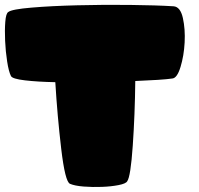

<svg xmlns="http://www.w3.org/2000/svg" viewBox="-20 -768 817 788"><path d="M502 -23.9Q496.6 -14.2 466.3 -8.3Q436 -2.4 398.2 -1Q360.4 0.5 323.2 -2.4Q286.1 -5.4 267.1 -13.7Q247.1 -22.5 231.2 -157.5Q215.3 -292.5 207 -430.7Q134.8 -432.1 82.5 -438.2Q30.3 -444.3 24.9 -456.1Q15.6 -474.6 9.3 -515.9Q2.9 -557.1 1 -600.3Q-1 -643.6 1.7 -678.5Q4.4 -713.4 14.2 -718.8Q28.3 -730 109.9 -736.8Q191.4 -743.7 297.4 -746.3Q403.3 -749 512.7 -747.8Q622.1 -746.6 692.4 -742.2Q720.2 -740.2 730.5 -694.3Q740.7 -648.4 737.8 -593.8Q734.9 -539.1 720.9 -493.2Q707 -447.3 687 -445.8Q668.5 -442.9 627.4 -440.2Q586.4 -437.5 535.2 -435.5Q533.7 -297.9 524.9 -170.2Q516.1 -42.5 502 -23.9Z"/></svg>

Font: ARCO
Style: Regular
Weight: 700
Designer: Rafael Olivo Díaz, Denis Ignatov
Foundry: Rafael Olivo Díaz
Version: Version 1.10 March 1, 2019